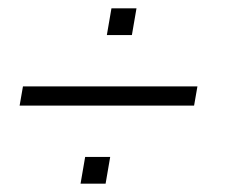

<svg xmlns="http://www.w3.org/2000/svg" viewBox="-20 -502 540 460"><path d="M247 -482H307L296 -418H236ZM445 -249H27L35 -295H453ZM184 -126H244L233 -62H173Z"/></svg>

Font: Spectral
Style: Italic
Weight: 400
Italic angle: -10°
Designer: Jean-Baptiste Levee
Foundry: Production Type
Version: Version 2.001